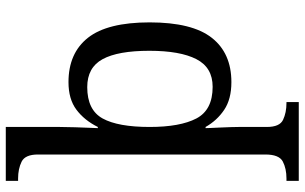

<svg xmlns="http://www.w3.org/2000/svg" viewBox="-208 -574 1017 640"><g transform="rotate(-90 300.0 -253.5)"><path d="M17.6 234.4V193.4H25.4Q58.6 193.4 82 181.2Q105.5 168.9 105.5 123V-634.8Q105.5 -677.7 81.5 -689.5Q57.6 -701.2 25.4 -701.2H17.6V-742.2H197.3V-562.5Q197.3 -541 196.3 -510.7Q195.3 -480.5 194.3 -458Q193.4 -435.5 193.4 -435.5H197.3Q219.7 -480.5 254.9 -506.8Q290 -533.2 346.7 -533.2Q443.4 -533.2 494.6 -468.3Q545.9 -403.3 545.9 -262.7Q545.9 -121.1 494.6 -55.7Q443.4 9.8 346.7 9.8Q290 9.8 254.4 -14.2Q218.8 -38.1 197.3 -76.2H193.4Q193.4 -76.2 193.8 -62.5Q194.3 -48.8 195.3 -29.3Q196.3 -9.8 196.8 8.3Q197.3 26.4 197.3 34.2V127.9Q197.3 170.9 221.2 182.1Q245.1 193.4 277.3 193.4H280.3V234.4ZM331.1 -52.7Q395.5 -52.7 423.3 -106.9Q451.2 -161.1 451.2 -263.7Q451.2 -368.2 423.3 -419.4Q395.5 -470.7 330.1 -470.7Q253.9 -470.7 225.6 -419.4Q197.3 -368.2 197.3 -262.7Q197.3 -161.1 225.6 -106.9Q253.9 -52.7 331.1 -52.7Z"/></g></svg>

Font: Noto Serif Todhri
Style: Regular
Weight: 400
Designer: Mikhail Merkuryev
Version: Version 1.000; ttfautohint (v1.8.4.7-5d5b)